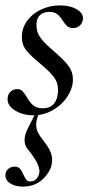

<svg xmlns="http://www.w3.org/2000/svg" viewBox="-20 -416 346 711"><path d="M8 -48Q8 -66 18.5 -76Q29 -86 44 -86Q55 -86 62 -79.5Q69 -73 79 -57Q90 -37 103 -26Q116 -15 139 -15Q187 -15 194 -69Q195 -74 195 -82Q195 -111 178 -132.5Q161 -154 127 -182Q94 -209 77.5 -229.5Q61 -250 61 -279Q61 -312 80.5 -339Q100 -366 132.5 -381Q165 -396 201 -396Q240 -396 265 -381Q290 -366 287 -343Q284 -328 274 -320Q264 -312 252 -312Q237 -312 229 -319Q221 -326 212 -340Q202 -356 191.5 -364Q181 -372 162 -372Q143 -372 130.5 -362Q118 -352 116 -335Q115 -331 115 -322Q115 -295 131.5 -274Q148 -253 180 -226Q215 -196 232.5 -173.5Q250 -151 250 -121Q250 -91 230.5 -60Q211 -29 177 -9Q143 11 103 11Q65 11 36.5 -6.5Q8 -24 8 -48ZM0 233Q0 219 10 210Q20 201 34 201Q47 201 54 209Q61 217 67 231Q73 244 78 250Q83 256 92 256Q118 256 126 223Q129 193 84 138Q71 124 71 103Q71 83 83 60L113 0H126Q114 27 114 45Q114 61 120 73.5Q126 86 140 104Q157 125 165 142Q173 159 173 176Q173 184 172 188Q168 219 139 247Q110 275 64 275Q37 275 18.5 263.5Q0 252 0 233Z"/></svg>

Font: Cormorant Infant Medium
Style: Italic
Weight: 500
Italic angle: -10°
Designer: Christian Thalmann (Catharsis Fonts)
Foundry: Catharsis Fonts
Version: Version 4.000